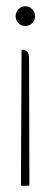

<svg xmlns="http://www.w3.org/2000/svg" viewBox="-20 -387 166 614"><path d="M30 -335Q30 -348 39 -357.5Q48 -367 61 -367Q74 -367 83 -357.5Q92 -348 92 -335Q92 -322 83 -313Q74 -304 61 -304Q48 -304 39 -313Q30 -322 30 -335ZM47 204 49 -224Q49 -228 52 -228Q60 -228 66.5 -222Q73 -216 73 -200L74 204Q74 207 72 207H49Q47 207 47 204Z"/></svg>

Font: Zain ExtraLight
Style: Regular
Weight: 200
Designer: Zain,Boutros
Foundry: Mobile Telecommunications Company (Zain), 2024
Version: Version 1.51; ttfautohint (v1.8.4)